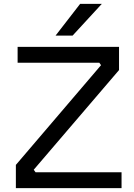

<svg xmlns="http://www.w3.org/2000/svg" viewBox="-20 -972 694 992"><path d="M608 0H62V-120L512 -647L511 -623L485 -659L502 -648H71V-730H595V-610L144 -83L143 -111L175 -66L150 -82H608ZM355 -788H267L394 -952H506Z"/></svg>

Font: Sora Variable
Style: Regular
Weight: 400
Designer: Jonathan Barnbrook, Julián Moncada
Foundry: Barnbrook Fonts
Version: Version 2.000